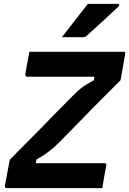

<svg xmlns="http://www.w3.org/2000/svg" viewBox="-20 -966 664 986"><path d="M505 0H14Q9 0 7 -3Q5 -6 5 -11L30 -145Q66 -183 103.5 -220Q141 -257 178.5 -295.5Q216 -334 255 -374Q294 -414 335 -455Q360 -481 378 -497.5Q396 -514 415 -526.5Q434 -539 462 -554L465 -572Q427 -572 401 -572Q375 -572 356 -572Q337 -572 319.5 -572Q302 -572 283 -572H121Q114 -572 111.5 -575.5Q109 -579 110 -586Q115 -614 121 -647Q127 -680 131 -700H615Q617 -700 619 -699.5Q621 -699 622 -697.5Q623 -696 623.5 -694Q624 -692 623 -689L599 -554Q565 -520 528 -483Q491 -446 452.5 -407Q414 -368 374.5 -327Q335 -286 294 -245Q270 -220 249.5 -203Q229 -186 210 -173Q191 -160 167 -147L164 -128Q202 -128 237.5 -128Q273 -128 328 -128H517Q522 -128 524.5 -125Q527 -122 526 -117Q520 -87 515 -58Q510 -29 505 0ZM431 -946Q469 -946 490.5 -946Q512 -946 532.5 -946Q553 -946 585 -946Q591 -946 592 -941.5Q593 -937 588 -932Q566 -911 548.5 -895Q531 -879 514.5 -863.5Q498 -848 476.5 -829Q455 -810 424 -781Q422 -779 417.5 -777Q413 -775 407 -775Q385 -775 367 -775Q349 -775 332 -775Q315 -775 298 -775Q322 -806 343 -833Q364 -860 386 -888Q408 -916 431 -946Z"/></svg>

Font: RecMonoLinear Nerd Font Mono
Style: Bold Italic
Weight: 700
Italic angle: -10°
Monospace: yes
Version: Version 1.085; ttfautohint (v1.8.4.7-5d5b);Nerd Fonts 3.2.1